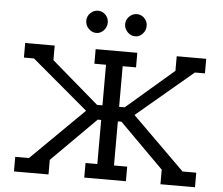

<svg xmlns="http://www.w3.org/2000/svg" viewBox="-61 -1031 1280 1102"><g transform="rotate(5 578.5 -480.5)"><path d="M397 -898Q397 -924 416 -942.5Q435 -961 460 -961Q485 -961 503 -942.5Q521 -924 521 -898Q521 -872 503 -852.5Q485 -833 460 -833Q435 -833 416 -852.5Q397 -872 397 -898ZM621 -898Q621 -924 640 -942.5Q659 -961 684 -961Q709 -961 727 -942.5Q745 -924 745 -898Q745 -872 727 -852.5Q709 -833 684 -833Q659 -833 640 -852.5Q621 -872 621 -898ZM1102 -656H1044L720 -383L1023 -84H1102V0H903V-84L649 -338H628V-84H704V0H464V-84H532V-338H512L258 -84V0H59V-84H138L441 -383L117 -656H59V-740H229V-656L501 -422H532V-656H465V-740H705V-656H628V-422H660L932 -656V-740H1102Z"/></g></svg>

Font: Arvo
Style: Regular
Weight: 400
Designer: Anton Koovit (Cyrillic Expansion: Cyreal)
Foundry: Anton Koovit, Yassin Baggar
Version: Version 3.000